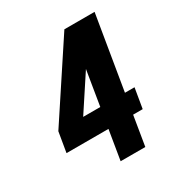

<svg xmlns="http://www.w3.org/2000/svg" viewBox="-171 -863 942 991"><g transform="rotate(-30 300.0 -367.5)"><path d="M263 0 292 -176H42L62 -295L352 -735H532L459 -295H516L496 -176H439L410 0ZM210 -295H312L346 -502Z"/></g></svg>

Font: Iosevka SS04 Heavy Extended
Style: Italic
Weight: 900
Width: 7
Italic angle: -9°
Monospace: yes
Designer: Belleve Invis
Foundry: Belleve Invis
Version: Version 19.0.0; ttfautohint (v1.8.4)